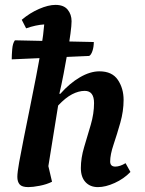

<svg xmlns="http://www.w3.org/2000/svg" viewBox="-20 -754 592 786"><path d="M96 12Q70 12 60.5 1Q51 -10 51 -30Q51 -48 58.5 -90Q66 -132 77.5 -189Q89 -246 102 -310.5Q115 -375 127.5 -439Q140 -503 149 -559Q158 -615 161 -654Q144 -653 125.5 -649Q107 -645 87 -638L69 -673Q102 -701 140 -717.5Q178 -734 207 -734Q241 -734 257 -714.5Q273 -695 273 -667Q273 -650 268.5 -616.5Q264 -583 256.5 -540Q249 -497 240.5 -452.5Q232 -408 223 -370H227Q265 -413 307 -437.5Q349 -462 387 -462Q439 -462 462.5 -427Q486 -392 486 -345Q486 -299 472.5 -251.5Q459 -204 445 -162.5Q431 -121 431 -93Q431 -72 452 -72Q471 -72 494 -86L514 -50Q487 -22 449.5 -5Q412 12 381 12Q349 12 330 -8.5Q311 -29 311 -66Q311 -107 324.5 -152Q338 -197 351.5 -243Q365 -289 365 -332Q365 -382 327 -382Q302 -382 275 -368Q248 -354 218 -322L178 -74L193 -10Q171 1 142.5 6.5Q114 12 96 12ZM28 -511Q28 -528 30 -552.5Q32 -577 41 -589L364 -582Q364 -562 358.5 -545.5Q353 -529 345 -525Z"/></svg>

Font: Petrona
Style: Bold Italic
Weight: 700
Italic angle: -9°
Designer: Ringo R. Seeber
Foundry: Ringo R. Seeber
Version: Version 2.001; ttfautohint (v1.8.3)